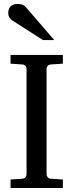

<svg xmlns="http://www.w3.org/2000/svg" viewBox="-20 -948 370 968"><path d="M33.2 0V-43L92.8 -46.9Q103.5 -47.9 108.6 -54.7Q113.8 -61.5 113.8 -68.8V-602.1Q113.8 -609.4 108.6 -615.7Q103.5 -622.1 92.8 -623L33.2 -627V-670.9H296.9V-627L235.8 -623Q225.6 -622.1 220.2 -615.7Q214.8 -609.4 214.8 -602.1V-68.8Q214.8 -61.5 220.2 -54.7Q225.6 -47.9 235.8 -46.9L296.9 -43V0ZM196.3 -746.1 44.4 -843.3Q33.7 -850.1 27.6 -859.9Q21.5 -869.6 21.5 -883.3Q21.5 -891.1 23.9 -899.2Q26.4 -907.2 31.7 -913.6Q37.1 -919.9 45.9 -924.1Q54.7 -928.2 67.4 -928.2Q78.1 -928.2 85.4 -926.5Q92.8 -924.8 98.6 -921.4Q104.5 -918 109.4 -912.8Q114.3 -907.7 119.6 -901.4L253.4 -746.1Z"/></svg>

Font: BabelStone Ogham Pictish
Style: Bold
Weight: 700
Designer: Andrew West
Foundry: BabelStone
Version: Version 1.02 March 14, 2022